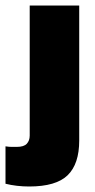

<svg xmlns="http://www.w3.org/2000/svg" viewBox="-62 -490 344 698"><path d="M44 188Q22 188 0 185.5Q-22 183 -42 178V42Q-29 44 -20 44Q-11 44 -1 44Q25 44 35.5 32.5Q46 21 46 3V-470H226V21Q226 106 184 147Q142 188 44 188Z"/></svg>

Font: Gantari Black
Style: Regular
Weight: 900
Version: Version 1.000